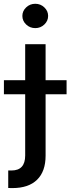

<svg xmlns="http://www.w3.org/2000/svg" viewBox="-60 -776 367 1001"><path d="M124 -629.4Q96.2 -629.4 76.4 -648.2Q56.6 -667 56.6 -692.9Q56.6 -718.8 76.4 -737.5Q96.2 -756.3 124 -756.3Q151.4 -756.3 171.1 -737.5Q190.9 -718.8 190.9 -692.9Q190.9 -667 171.1 -648.2Q151.4 -629.4 124 -629.4ZM71.3 -545.4H177.7V-357.9H287.1V-284.7H177.7V35.6Q177.7 117.7 133.3 161.1Q88.9 204.6 4.4 204.6Q-9.8 204.6 -17.1 204.1V112.8H0Q71.3 112.8 71.3 34.7V-284.7H-39.6V-357.9H71.3Z"/></svg>

Font: Interop Med
Style: Regular
Weight: 500
Designer: Rasmus Andersson, Google, Jang Haemin
Foundry: jhaemin
Version: Version 1.007